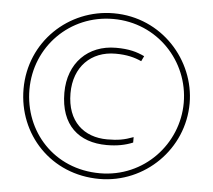

<svg xmlns="http://www.w3.org/2000/svg" viewBox="-52 -779 936 843"><g transform="rotate(5 416.0 -357.0)"><path d="M416 8C617 8 782 -156 782 -357C782 -546 629 -722 416 -722C217 -722 50 -565 50 -357C50 -157 202 8 416 8ZM416 -17C213 -17 76 -172 76 -357C76 -546 225 -697 416 -697C611 -697 756 -540 756 -357C756 -176 611 -17 416 -17ZM435 -143C480 -143 516 -150 550 -164V-188C510 -173 482 -168 435 -168C333 -168 257 -231 257 -356C257 -473 332 -546 439 -546C489 -546 523 -537 554 -523L565 -546C531 -562 497 -572 439 -572C316 -572 230 -487 230 -356C230 -213 312 -143 435 -143Z"/></g></svg>

Font: Noto Sans Arabic Thin
Style: Regular
Weight: 100
Designer: Monotype Design Team, Nadine Chahine, Nizar Qandah and Khaled Hosny
Foundry: Monotype Imaging Inc.
Version: Version 2.012